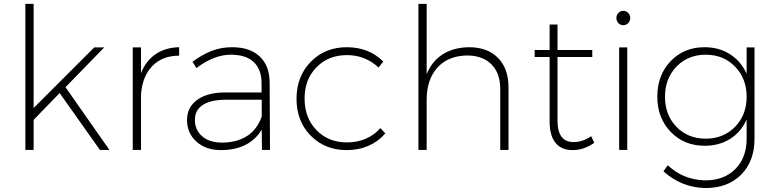

<svg xmlns="http://www.w3.org/2000/svg" viewBox="-20 -762 3945 976"><path d="M283.2 -289.1 150.9 -152.8V0H108.9V-742.2H150.9V-212.9L459 -521H509.8L313 -318.8L536.1 0H487.8Z M696.8 -521V-390.1Q721.7 -453.1 771.2 -486.8Q820.8 -520.5 890.6 -522V-479Q805.2 -479 754.4 -426.5Q703.6 -374 696.8 -282.2V0H654.8V-521Z M1311.5 0 1310.5 -103Q1247.1 1 1102.5 1Q1025.9 1 978.3 -42.2Q930.7 -85.4 930.7 -151.9Q930.7 -216.8 982.4 -254.4Q1034.2 -292 1124.5 -292H1309.6V-342.8Q1308.6 -410.2 1269.3 -447Q1230 -483.9 1153.3 -483.9Q1067.9 -483.9 978.5 -416L958.5 -448.2Q1008.8 -484.9 1056.2 -503.4Q1103.5 -522 1159.7 -522Q1250.5 -522 1300 -475.1Q1349.6 -428.2 1350.6 -346.2L1352.5 0ZM1108.4 -37.1Q1183.1 -37.1 1235.1 -70.1Q1287.1 -103 1310.5 -169.9V-254.9H1128.4Q1051.8 -254.9 1011.2 -228.8Q970.7 -202.6 970.7 -152.8Q970.7 -100.6 1008.1 -68.8Q1045.4 -37.1 1108.4 -37.1Z M1742.7 -522Q1855.5 -522 1928.2 -449.2L1904.3 -418.9Q1836.4 -481.9 1743.7 -481.9Q1649.4 -481.9 1588.9 -420.2Q1528.3 -358.4 1528.3 -261.2Q1528.3 -162.6 1588.9 -100.3Q1649.4 -38.1 1743.7 -38.1Q1795.9 -38.1 1839.6 -56.9Q1883.3 -75.7 1913.6 -110.8L1938.5 -84Q1903.8 -43 1853.5 -21Q1803.2 1 1742.7 1Q1631.8 1 1559.6 -72.3Q1487.3 -145.5 1487.3 -259.8Q1487.3 -374 1559.8 -448Q1632.3 -522 1742.7 -522Z M2363.3 -522Q2458 -522 2511.5 -467.8Q2564.9 -413.6 2564.9 -317.9V0H2522.9V-310.1Q2522.9 -390.1 2478 -435.1Q2433.1 -480 2353 -480Q2256.8 -478 2202.9 -417.7Q2148.9 -357.4 2148.9 -254.9V0H2106.9V-742.2H2148.9V-384.8Q2175.3 -450.7 2230 -485.6Q2284.7 -520.5 2363.3 -522Z M2984.9 -69.8 3001 -36.1Q2947.3 1 2892.1 1Q2835.4 2 2804.7 -34.9Q2773.9 -71.8 2773.9 -144V-472.2H2697.8V-507.8H2773.9V-637.2H2814V-507.8H2990.7V-472.2H2814V-148.9Q2814 -93.8 2835 -66.4Q2856 -39.1 2897 -40Q2942.9 -40 2984.9 -69.8Z M3183.6 -670.9Q3183.6 -655.3 3173.3 -644.5Q3163.1 -633.8 3148.4 -633.8Q3133.8 -633.8 3123.5 -644.5Q3113.3 -655.3 3113.3 -670.9Q3113.3 -686 3123.8 -696.5Q3134.3 -707 3148.4 -707Q3162.6 -707 3173.1 -696.5Q3183.6 -686 3183.6 -670.9ZM3168.5 0H3127.4V-521H3168.5Z M3815.4 -521V-57.1Q3815.4 58.1 3746.8 126.5Q3678.2 194.8 3563.5 193.8Q3443.4 190.9 3352.5 108.9L3374.5 78.1Q3453.1 151.9 3562.5 154.8Q3659.2 155.8 3717.3 97.9Q3775.4 40 3775.4 -57.1V-154.8Q3748 -91.8 3692.1 -56.4Q3636.2 -21 3562.5 -21Q3457.5 -21 3389.4 -91.6Q3321.3 -162.1 3321.3 -271Q3321.3 -380.4 3389.2 -451.2Q3457 -522 3561.5 -522Q3635.7 -522 3691.4 -486.1Q3747.1 -450.2 3775.4 -387.2V-521ZM3775.4 -270Q3775.4 -362.8 3716.6 -423.3Q3657.7 -483.9 3567.4 -483.9Q3477.5 -483.9 3418.9 -423.6Q3360.4 -363.3 3360.4 -270Q3360.4 -177.2 3418.7 -117.2Q3477.1 -57.1 3567.4 -57.1Q3657.7 -57.1 3716.6 -117.4Q3775.4 -177.7 3775.4 -270Z"/></svg>

Font: Montserrat Ultra Light
Style: Regular
Weight: 200
Designer: Julieta Ulanovsky
Foundry: Julieta Ulanovsky
Version: Version 3.001;PS 003.001;hotconv 1.0.70;makeotf.lib2.5.58329